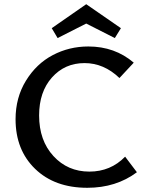

<svg xmlns="http://www.w3.org/2000/svg" viewBox="-20 -886 701 913"><path d="M390 -774 254 -705 226 -752 390 -866 555 -752 526 -705ZM575 -141 631 -67Q532 7 395 7Q240 7 147 -83Q54 -173 54 -319Q54 -422 103.5 -502.5Q153 -583 231 -624Q309 -665 400 -665Q526 -665 616 -588L548 -515Q474 -586 382 -586Q288 -586 227 -517.5Q166 -449 166 -337Q166 -218 234 -144Q302 -70 405 -70Q506 -70 575 -141Z"/></svg>

Font: EauTest Semibold
Style: Regular
Weight: 600
Designer: Christian Thalmann (Catharsis Fonts)
Version: Version 0.001;PS 000.001;hotconv 1.0.88;makeotf.lib2.5.64775